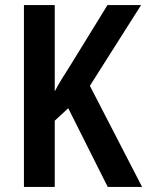

<svg xmlns="http://www.w3.org/2000/svg" viewBox="-20 -734 578 754"><path d="M538 0 333 -397 534 -714H402L258 -480C231 -438 209 -403 195 -375V-714H74V0H195V-260L248 -309L403 0Z"/></svg>

Font: Noto Sans Lao Condensed SemiBold
Style: Regular
Weight: 600
Width: 3
Designer: Monotype Design Team
Foundry: Monotype Imaging Inc.
Version: Version 2.003